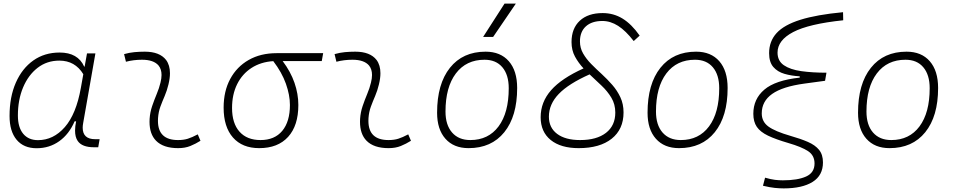

<svg xmlns="http://www.w3.org/2000/svg" viewBox="-20 -815 5313 1069"><path d="M451.2 -444.3 464.4 -517.6H511.2L443.4 -131.8Q440.4 -116.7 440.4 -104Q440.4 -40 509.8 -40H534.7L526.9 4.9H503.4Q436.5 4.9 412.6 -30.3Q397.9 -51.8 397.9 -87.9Q397.9 -110.8 403.8 -139.6H395.5Q364.7 -67.9 309.8 -28.8Q254.9 10.3 184.1 10.3Q111.8 10.3 72.5 -36.9Q33.2 -84 33.2 -169.4Q33.2 -275.4 68.1 -354.7Q103 -434.1 165.5 -478.3Q228 -522.5 312 -522.5Q413.6 -522.5 448.7 -444.3ZM310.5 -477.5Q241.2 -477.5 189.5 -437.5Q137.7 -397.5 108.6 -328.4Q79.6 -259.3 79.6 -171.9Q79.6 -106 109.1 -70.3Q138.7 -34.7 191.4 -34.7Q277.3 -34.7 340.8 -107.2Q404.3 -179.7 430.2 -325.7L443.8 -401.9Q397.9 -477.5 310.5 -477.5Z M1081.1 -66.9 1096.2 -31.2Q1069.3 -14.2 1039.8 -2.2Q1010.3 9.8 971.7 9.8Q889.2 9.8 848.6 -31.7Q812.5 -68.8 812.5 -136.7Q812.5 -144.5 813 -153.3Q815.4 -189.9 827.1 -224.4Q838.9 -258.8 852.5 -291.5Q866.2 -324.2 873.5 -355Q879.4 -378.4 879.4 -397.5Q879.4 -429.7 862.8 -450.2Q835.4 -482.4 770.5 -482.4Q724.1 -482.4 681.2 -471.2L670.9 -513.7Q699.7 -522 728.5 -524.7Q757.3 -527.3 786.1 -527.3Q869.1 -527.3 904.8 -481Q926.3 -452.1 926.3 -407.2Q926.3 -379.4 918 -345.2Q909.7 -310.5 897 -280.8Q883.8 -250.5 873 -221.2Q862.3 -191.9 859.9 -157.7Q859.4 -149.9 859.4 -142.1Q859.4 -35.2 971.2 -35.2Q1002 -35.2 1025.4 -42.5Q1048.8 -49.8 1081.1 -66.9Z M1423.3 9.8Q1329.1 9.8 1277.1 -49.3Q1225.1 -108.4 1225.1 -215.8Q1225.1 -307.1 1261.7 -375.2Q1298.3 -443.4 1364.7 -481.2Q1431.2 -519 1520 -519H1779.3L1771.5 -475.1H1553.7Q1598.1 -416 1619.6 -354Q1641.1 -292 1641.1 -230.5Q1641.1 -115.7 1584.2 -53Q1527.3 9.8 1423.3 9.8ZM1501.5 -474.6Q1432.1 -470.2 1380.4 -436.8Q1328.6 -403.3 1300.3 -346.2Q1272 -289.1 1272 -213.9Q1272 -128.4 1313.5 -81.8Q1355 -35.2 1430.7 -35.2Q1508.8 -35.2 1551.5 -86.4Q1594.2 -137.7 1594.2 -230.5Q1594.2 -285.6 1571.8 -348.9Q1549.3 -412.1 1501.5 -474.6Z M2252.9 -66.9 2268.1 -31.2Q2241.2 -14.2 2211.7 -2.2Q2182.1 9.8 2143.6 9.8Q2061 9.8 2020.5 -31.7Q1984.4 -68.8 1984.4 -136.7Q1984.4 -144.5 1984.9 -153.3Q1987.3 -189.9 1999 -224.4Q2010.7 -258.8 2024.4 -291.5Q2038.1 -324.2 2045.4 -355Q2051.3 -378.4 2051.3 -397.5Q2051.3 -429.7 2034.7 -450.2Q2007.3 -482.4 1942.4 -482.4Q1896 -482.4 1853 -471.2L1842.8 -513.7Q1871.6 -522 1900.4 -524.7Q1929.2 -527.3 1958 -527.3Q2041 -527.3 2076.7 -481Q2098.1 -452.1 2098.1 -407.2Q2098.1 -379.4 2089.8 -345.2Q2081.5 -310.5 2068.8 -280.8Q2055.7 -250.5 2044.9 -221.2Q2034.2 -191.9 2031.7 -157.7Q2031.2 -149.9 2031.2 -142.1Q2031.2 -35.2 2143.1 -35.2Q2173.8 -35.2 2197.3 -42.5Q2220.7 -49.8 2252.9 -66.9Z M2588.9 9.8Q2506.3 9.8 2460 -42.5Q2413.6 -94.7 2413.6 -187.5Q2413.6 -347.7 2485.1 -437.5Q2556.6 -527.3 2683.6 -527.3Q2766.6 -527.3 2813 -474.1Q2859.4 -420.9 2859.4 -325.2Q2859.4 -167.5 2787.8 -78.9Q2716.3 9.8 2588.9 9.8ZM2598.6 -35.2Q2699.2 -35.2 2755.9 -111.3Q2812.5 -187.5 2812.5 -323.7Q2812.5 -398.4 2777.1 -440.4Q2741.7 -482.4 2677.7 -482.4Q2575.7 -482.4 2518.1 -406Q2460.4 -329.6 2460.4 -193.8Q2460.4 -119.1 2497.1 -77.1Q2533.7 -35.2 2598.6 -35.2ZM2669.9 -609.4 2789.1 -794.9H2852.1L2725.6 -609.4Z M3202.1 9.8Q3102.1 9.8 3046.1 -35.6Q2990.2 -81.1 2990.2 -162.1Q2990.2 -246.6 3048.3 -312.7Q3106.4 -378.9 3229 -434.1Q3200.7 -464.4 3181.4 -499.8Q3162.1 -535.2 3162.1 -580.6Q3162.1 -656.7 3208 -699.5Q3253.9 -742.2 3335.4 -742.2Q3396 -742.2 3446 -711.7Q3496.1 -681.2 3541.5 -616.7L3508.3 -586.4Q3463.9 -644 3421.4 -671.1Q3378.9 -698.2 3334 -698.2Q3274.9 -698.2 3241.9 -668.2Q3209 -638.2 3209 -584.5Q3209 -547.9 3226.6 -517.3Q3244.1 -486.8 3271.7 -458.7Q3299.3 -430.7 3330.6 -402.3Q3361.3 -374 3388.9 -342.5Q3416.5 -311 3434.1 -273.4Q3451.7 -235.8 3451.7 -189Q3451.7 -95.2 3385.7 -42.7Q3319.8 9.8 3202.1 9.8ZM3262.7 -400.9Q3146 -349.1 3091.1 -292Q3036.1 -234.9 3036.1 -165.5Q3036.1 -104 3082 -69.6Q3127.9 -35.2 3210 -35.2Q3302.2 -35.2 3354 -75.4Q3405.8 -115.7 3405.8 -188Q3405.8 -234.4 3384 -270.8Q3362.3 -307.1 3329.1 -338.4Q3295.9 -369.6 3262.7 -400.9Z M3760.7 9.8Q3678.2 9.8 3631.8 -42.5Q3585.4 -94.7 3585.4 -187.5Q3585.4 -347.7 3657 -437.5Q3728.5 -527.3 3855.5 -527.3Q3938.5 -527.3 3984.9 -474.1Q4031.2 -420.9 4031.2 -325.2Q4031.2 -167.5 3959.7 -78.9Q3888.2 9.8 3760.7 9.8ZM3770.5 -35.2Q3871.1 -35.2 3927.7 -111.3Q3984.4 -187.5 3984.4 -323.7Q3984.4 -398.4 3949 -440.4Q3913.6 -482.4 3849.6 -482.4Q3747.6 -482.4 3689.9 -406Q3632.3 -329.6 3632.3 -193.8Q3632.3 -119.1 3668.9 -77.1Q3705.6 -35.2 3770.5 -35.2Z M4343.3 233.9Q4320.3 233.9 4293.7 231.2Q4267.1 228.5 4228 219.2L4239.7 174.3Q4272 183.6 4294.7 186.3Q4317.4 189 4338.4 189Q4421.4 189 4468.3 167.7Q4515.1 146.5 4515.1 95.2Q4515.1 50.3 4479.2 26.6Q4443.4 2.9 4369.6 -18.6Q4299.3 -39.1 4256.3 -59.6Q4213.4 -80.1 4193.8 -108.6Q4174.3 -137.2 4174.3 -181.6Q4174.3 -263.7 4235.6 -315.9Q4296.9 -368.2 4432.6 -382.8V-390.1Q4386.7 -392.6 4347.9 -403.8Q4309.1 -415 4285.6 -442.1Q4262.2 -469.2 4262.2 -519Q4262.2 -585 4303.7 -630.6Q4345.2 -676.3 4436 -704.8Q4526.9 -733.4 4673.8 -747.1L4674.8 -702.1Q4483.4 -682.1 4396.2 -636.5Q4309.1 -590.8 4309.1 -522Q4309.1 -476.1 4344.2 -451.9Q4379.4 -427.7 4441.2 -418.9Q4502.9 -410.2 4581.5 -410.2L4573.7 -365.2L4459 -349.6Q4336.9 -333 4279.1 -292Q4221.2 -251 4221.2 -183.6Q4221.2 -137.7 4258.1 -110.6Q4294.9 -83.5 4380.9 -58.6Q4437.5 -42.5 4478 -24.9Q4518.6 -7.3 4540.3 19.3Q4562 45.9 4562 89.4Q4562 161.6 4504.4 197.8Q4446.8 233.9 4343.3 233.9Z M4932.6 9.8Q4850.1 9.8 4803.7 -42.5Q4757.3 -94.7 4757.3 -187.5Q4757.3 -347.7 4828.9 -437.5Q4900.4 -527.3 5027.3 -527.3Q5110.4 -527.3 5156.7 -474.1Q5203.1 -420.9 5203.1 -325.2Q5203.1 -167.5 5131.6 -78.9Q5060.1 9.8 4932.6 9.8ZM4942.4 -35.2Q5043 -35.2 5099.6 -111.3Q5156.2 -187.5 5156.2 -323.7Q5156.2 -398.4 5120.8 -440.4Q5085.4 -482.4 5021.5 -482.4Q4919.4 -482.4 4861.8 -406Q4804.2 -329.6 4804.2 -193.8Q4804.2 -119.1 4840.8 -77.1Q4877.4 -35.2 4942.4 -35.2Z"/></svg>

Font: CaskaydiaCove NFP ExtraLight
Style: Italic
Weight: 200
Italic angle: -10°
Designer: Aaron Bell
Foundry: Saja Typeworks
Version: Version 2111.001; VTT 6.35;Nerd Fonts 3.1.1